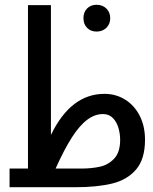

<svg xmlns="http://www.w3.org/2000/svg" viewBox="-20 -783 640 803"><path d="M20 -78H97V-761.5H193V-218.5Q276 -390.5 417 -390.5Q464.5 -390.5 503.2 -366.5Q542 -342.5 564.2 -299Q586.5 -255.5 586.5 -198.5Q586.5 -118 549.5 -74.5Q512.5 -31 449.5 -15.5Q386.5 0 295 0H20ZM482.5 -198Q482.5 -224 475.2 -248.5Q468 -273 452 -289.5Q436 -306 411 -306Q376.5 -306 344.8 -282.2Q313 -258.5 281 -208.8Q249 -159 212.5 -78H318Q363 -78 398 -85.8Q433 -93.5 457.8 -120Q482.5 -146.5 482.5 -198ZM329 -707Q329 -732 344.2 -747.5Q359.5 -763 384 -763Q409 -763 425 -747.2Q441 -731.5 441 -707Q441 -682.5 425 -666.8Q409 -651 384 -651Q359.5 -651 344.2 -666.5Q329 -682 329 -707Z"/></svg>

Font: JuliaMono Medium
Style: Regular
Weight: 500
Monospace: yes
Designer: cormullion
Foundry: corm
Version: Version 0.054; ttfautohint (v1.8.4)